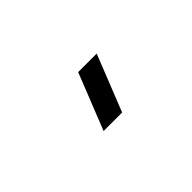

<svg xmlns="http://www.w3.org/2000/svg" viewBox="-13 -1151 531 531"><g transform="rotate(-45 253.0 -885.5)"><path d="M271.5 -802.5 337 -967.5H264.5L199 -802.5Z"/></g></svg>

Font: Eudonet Medium
Style: Regular
Weight: 500
Designer: Mikhail Sharanda
Foundry: Mikhail Sharanda
Version: Version 4.503;Glyphs 3.1.2 (3151)